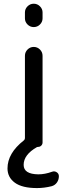

<svg xmlns="http://www.w3.org/2000/svg" viewBox="-20 -794 347 1011"><path d="M111.3 -697.3V-728.5Q111.3 -747.1 125 -760.7Q138.7 -774.4 157.7 -774.4Q176.8 -774.4 190.4 -760.7Q204.1 -747.1 204.1 -728.5V-697.3Q204.1 -678.7 190.4 -665Q176.8 -651.4 157.7 -651.4Q138.7 -651.4 125 -665Q111.3 -678.7 111.3 -697.3ZM174.8 196.3Q96.7 196.3 58.1 168Q19.5 139.6 19.5 92.8Q19.5 12.7 105.5 -54.7Q111.3 -59.6 111.3 -66.4V-500Q111.3 -519.5 125 -533.2Q138.7 -546.9 157.7 -546.9Q176.8 -546.9 190.4 -533.2Q204.1 -519.5 204.1 -500V-43.9Q204.1 -34.2 197.3 -27.3Q190.4 -20.5 180.7 -20.5Q177.7 -20.5 174.8 -19.5Q104.5 20.5 104.5 74.2Q104.5 123 181.6 124Q216.8 124 253.9 110.4Q266.6 105.5 278.3 112.8Q290 120.1 290 133.8Q290 152.3 279.8 167Q269.5 181.6 252 186.5Q212.9 196.3 174.8 196.3Z"/></svg>

Font: Gen Jyuu Gothic Regular
Style: Regular
Weight: 400
Designer: [Source Han Sans]
Ryoko NISHIZUKA  (kana & ideographs); Paul D. Hunt (Latin, Greek & Cyrillic); Wenlong ZHANG  (bopomofo
Version: Version 1.002.20150607